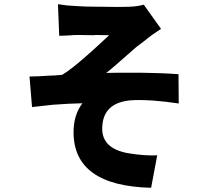

<svg xmlns="http://www.w3.org/2000/svg" viewBox="-20 -809 1009 911"><path d="M697 82Q329 73 329 -182Q329 -264 371 -319Q311 -318 231 -312L132 -301L120 -446Q135 -446 160 -447L212 -450Q237 -450 275 -454Q297 -467 325 -489Q348 -507 378 -533L420 -570L458 -605Q480 -626 498 -642L433 -643Q427 -643 422 -642Q366 -643 346 -643Q332 -643 308 -641L261 -639L255 -789Q277 -786 300 -783L346 -780Q378 -777 463 -777Q554 -775 595 -777Q637 -779 662 -787L744 -672L704 -645Q678 -626 664 -614L627 -586L531 -502Q505 -479 484 -463Q508 -464 541 -464H647Q745 -463 827 -457L828 -318Q762 -328 704 -332Q640 -336 600 -333Q465 -321 465 -198Q465 -104 588 -82Q669 -69 726 -72Z"/></svg>

Font: Xiangcui Wave Sans Xiangcui Wave Sans
Style: Regular
Weight: 800
Width: 3
Version: Version 0.920;March 28, 2024;FontCreator 14.0.0.2814 64-bit